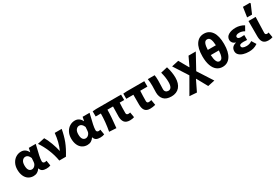

<svg xmlns="http://www.w3.org/2000/svg" viewBox="110 -2320 5804 3988"><g transform="rotate(-30 3012.0 -326.0)"><path d="M45 -271Q45 -358 80 -423.5Q115 -489 172.5 -524Q230 -559 297 -559Q403 -559 456 -453H460L478 -545H645L634 -500Q604 -381 587 -300Q570 -219 570 -171Q570 -145 585 -133Q600 -121 625 -121Q637 -121 663 -129L683 -5Q643 13 582 13Q521 13 486 -7.5Q451 -28 437 -76H433Q376 13 274 13Q206 13 154 -21Q102 -55 73.5 -119.5Q45 -184 45 -271ZM419 -237 426 -331Q389 -422 324 -422Q279 -422 248 -384.5Q217 -347 217 -273Q217 -197 242.5 -160.5Q268 -124 314 -124Q338 -124 361.5 -139Q385 -154 401 -180Q417 -206 419 -237Z M684 -522 855 -559Q899 -490 941 -376Q983 -262 1002 -171H1006Q1079 -329 1100 -545H1267Q1240 -395 1193 -271Q1146 -147 1054 0H895Q871 -144 814.5 -279.5Q758 -415 684 -522Z M1336 -271Q1336 -358 1371 -423.5Q1406 -489 1463.5 -524Q1521 -559 1588 -559Q1694 -559 1747 -453H1751L1769 -545H1936L1925 -500Q1895 -381 1878 -300Q1861 -219 1861 -171Q1861 -145 1876 -133Q1891 -121 1916 -121Q1928 -121 1954 -129L1974 -5Q1934 13 1873 13Q1812 13 1777 -7.5Q1742 -28 1728 -76H1724Q1667 13 1565 13Q1497 13 1445 -21Q1393 -55 1364.5 -119.5Q1336 -184 1336 -271ZM1710 -237 1717 -331Q1680 -422 1615 -422Q1570 -422 1539 -384.5Q1508 -347 1508 -273Q1508 -197 1533.5 -160.5Q1559 -124 1605 -124Q1629 -124 1652.5 -139Q1676 -154 1692 -180Q1708 -206 1710 -237Z M2418 -177 2420 -264 2423 -415H2289Q2289 -328 2281 -226Q2273 -124 2259 10L2090 0Q2110 -106 2120.5 -214Q2131 -322 2131 -415H2007V-539L2092 -545H2691V-415H2583Q2576 -309 2576 -171Q2576 -144 2589 -133Q2602 -122 2628 -122Q2636 -122 2646.5 -124Q2657 -126 2669 -128L2690 -4Q2646 12 2588 12Q2497 12 2457.5 -37.5Q2418 -87 2418 -177Z M2911 -177V-415H2741V-539L2827 -545H3248V-415H3076Q3069 -288 3069 -171Q3069 -145 3081 -133.5Q3093 -122 3115 -122Q3138 -122 3178 -132L3199 -6Q3133 12 3071 12Q2985 12 2948 -37Q2911 -86 2911 -177Z M3341 -221Q3341 -247 3343 -299Q3345 -351 3345 -376Q3345 -474 3332 -545H3496Q3506 -498 3506 -410L3504 -333Q3500 -253 3500 -206Q3500 -166 3523.5 -143.5Q3547 -121 3584 -121Q3676 -121 3676 -279Q3676 -393 3640 -522L3801 -559Q3846 -411 3846 -288Q3846 -147 3777.5 -67Q3709 13 3582 13Q3460 13 3400.5 -50.5Q3341 -114 3341 -221Z M3904 193 4120 -182 3902 -522 4070 -559 4201 -329H4207L4309 -545H4483L4286 -185L4515 171L4348 206L4207 -49H4201L4077 206Z M4909 -324H4715Q4725 -121 4810 -121Q4860 -121 4882.5 -176Q4905 -231 4909 -324ZM5071 -386Q5071 -191 5001.5 -89Q4932 13 4810 13Q4732 13 4673.5 -32Q4615 -77 4583 -166.5Q4551 -256 4551 -386Q4551 -581 4620.5 -681Q4690 -781 4810 -781Q4932 -781 5001.5 -681Q5071 -581 5071 -386ZM4909 -448Q4905 -543 4883 -594.5Q4861 -646 4810 -646Q4761 -646 4739.5 -593.5Q4718 -541 4715 -448Z M5177 -146Q5177 -257 5296 -286V-291Q5251 -304 5227 -335.5Q5203 -367 5203 -402Q5203 -479 5272 -519Q5341 -559 5445 -559Q5496 -559 5547.5 -544.5Q5599 -530 5642 -503L5581 -395Q5521 -431 5455 -431Q5413 -431 5390 -417.5Q5367 -404 5367 -380Q5367 -357 5387.5 -345Q5408 -333 5445 -333Q5476 -333 5526 -337V-219Q5476 -223 5443 -223Q5390 -223 5365.5 -211.5Q5341 -200 5341 -174Q5341 -145 5371.5 -129.5Q5402 -114 5458 -114Q5529 -114 5588 -156L5653 -50Q5600 -14 5550 -0.5Q5500 13 5442 13Q5369 13 5308.5 -5.5Q5248 -24 5212.5 -60Q5177 -96 5177 -146Z M5747 -176V-545H5919L5918 -521Q5907 -259 5907 -170Q5907 -144 5918.5 -133Q5930 -122 5954 -122Q5969 -122 5990 -130L6011 -5Q5988 3 5965.5 7.5Q5943 12 5910 12Q5821 12 5784 -36.5Q5747 -85 5747 -176ZM5795 -858H5961L5971 -840L5878 -624H5760Z"/></g></svg>

Font: Nebula Sans Bold
Style: Regular
Weight: 700
Designer: Paul D. Hunt for Adobe (as Source Sans)
Foundry: Nebula Entertainment & Broadcasting LLC
Version: Version 1.010